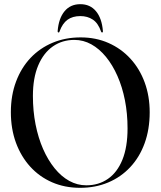

<svg xmlns="http://www.w3.org/2000/svg" viewBox="-20 -889 769 919"><path d="M366 -710Q439 -710 499.5 -683.2Q560 -656.5 604.2 -608.2Q648.5 -560 672.5 -494.5Q696.5 -429 696.5 -351.5Q696.5 -270 672.2 -203.2Q648 -136.5 603.2 -88.8Q558.5 -41 497.5 -15.5Q436.5 10 363.5 10Q290 10 229.2 -16.5Q168.5 -43 124.5 -91.5Q80.5 -140 56.2 -206.2Q32 -272.5 32 -352Q32 -432.5 56.8 -498.5Q81.5 -564.5 126.2 -611.8Q171 -659 232 -684.5Q293 -710 366 -710ZM590.5 -274.5Q590.5 -345.5 578 -409Q565.5 -472.5 542.2 -525.2Q519 -578 487.2 -616.8Q455.5 -655.5 417.2 -676.8Q379 -698 336 -698Q278 -698 233.2 -667Q188.5 -636 163 -576Q137.5 -516 137.5 -429.5Q137.5 -358 150.2 -293.5Q163 -229 186.2 -176Q209.5 -123 241.2 -83.8Q273 -44.5 311.5 -23.2Q350 -2 393 -2Q452 -2 496.5 -32.8Q541 -63.5 565.8 -124.2Q590.5 -185 590.5 -274.5ZM364.5 -812Q327.5 -812 303.2 -794.5Q279 -777 265 -738.5Q264.5 -735.5 263 -734.5Q261.5 -733.5 260 -733.5Q258.5 -733.5 257 -735.2Q255.5 -737 256 -741Q261 -801.5 289 -835.2Q317 -869 364.5 -869Q411.5 -869 439.5 -835.2Q467.5 -801.5 472.5 -741Q473 -737 471.8 -735.2Q470.5 -733.5 468.5 -733.5Q467 -733.5 465.8 -734.5Q464.5 -735.5 463.5 -738.5Q449.5 -778.5 424.2 -795.2Q399 -812 364.5 -812Z"/></svg>

Font: Fraunces 120pt
Style: Regular
Weight: 400
Version: Version 1.000;[b76b70a41]